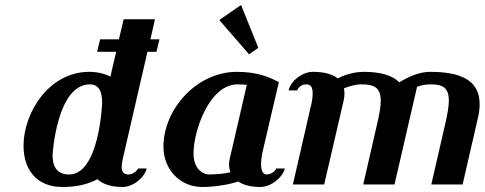

<svg xmlns="http://www.w3.org/2000/svg" viewBox="-20 -737 1936 767"><path d="M478 -135 569 -530H605L617 -580H581L599 -660H474L455 -580H380L368 -530H444L421 -431C397 -443 369 -450 336 -450C176 -450 74 -287 74 -155C74 -65 121 10 230 10C281 10 328 1 369 -21C390 -2 423 10 469 10C512 10 557 -27 566 -64H532C527 -54 511 -40 494 -40C473 -40 466 -52 466 -70C466 -87 472.2 -109.9 478 -135ZM256 -40C206 -40 190 -73 190 -118C190 -118 206 -400 339 -400C376 -400 388 -370 388 -328C388 -315 375 -40 256 -40Z M943 -717 856 -657 975 -520 1012 -546ZM1094 -409C1055 -429 1009 -450 926 -450C766 -450 633 -301 633 -151C633 -59 700 10 788 10C830 10 891 2 932 -12C952 2 982 10 1020 10C1063 10 1109 -28 1118 -64H1083C1080 -52 1061 -40 1045 -40C1030 -40 1023 -56 1023 -81C1023 -97 1025 -115 1030 -135ZM966 -398 898 -104C896 -96 895 -88 895 -80C895 -69 897 -59 901 -49C879 -43 837 -40 814 -40C795 -40 753 -58 753 -124C753 -214 816 -400 929 -400C943 -400 955 -399 966 -398Z M1275 0 1353 -336C1355 -346 1356 -355 1356 -364C1356 -371 1355 -377 1354 -384C1373 -392 1399 -400 1424 -400C1474 -400 1501 -388 1501 -334C1501 -312 1496 -282 1487 -244L1431 0H1556L1646 -390C1663 -397 1681 -400 1701 -400C1747 -400 1773 -388 1773 -335C1773 -312 1768 -283 1759 -244L1703 0H1828L1889 -265C1894 -286 1896 -304 1896 -321C1896 -419 1817 -450 1698 -450C1657 -450 1614 -432 1575 -408C1549 -436 1498 -450 1435 -450C1387 -450 1352 -435 1329 -424C1309 -440 1277 -450 1230 -450C1187 -450 1141 -413 1133 -376H1167C1175 -393 1188 -400 1204 -400C1223 -400 1229 -386 1229 -364C1229 -348 1226 -327 1220 -305L1150 0Z"/></svg>

Font: Pfennig
Style: BoldItalic
Weight: 700
Italic angle: -13°
Version: Version 20100423